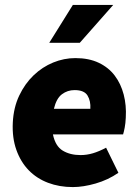

<svg xmlns="http://www.w3.org/2000/svg" viewBox="-20 -748 566 780"><path d="M32 -250Q35 -311 58 -359.5Q81 -408 116.5 -442Q152 -476 196 -494Q240 -512 286 -512Q341 -512 381 -493Q421 -474 446 -441Q471 -408 482.5 -364Q494 -320 491 -270Q490 -247 486.5 -229Q483 -211 480 -202H195Q205 -154 235 -136Q265 -118 307 -118Q333 -118 358 -125.5Q383 -133 411 -148L461 -46Q419 -17 368.5 -2.5Q318 12 276 12Q221 12 175 -5.5Q129 -23 96.5 -56.5Q64 -90 46.5 -139Q29 -188 32 -250ZM347 -306Q349 -338 335.5 -360Q322 -382 283 -382Q254 -382 231.5 -365Q209 -348 199 -306ZM304 -574H180L276 -728H440Z"/></svg>

Font: Kilde Sans Black
Style: Regular
Weight: 900
Italic angle: -3°
Designer: Paul D. Hunt
Foundry: Adobe Systems Incorporated
Version: Version 1.050;PS Version 1.000;hotconv 1.0.70;makeotf.lib2.5